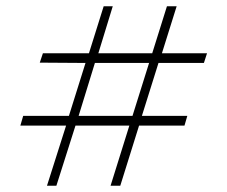

<svg xmlns="http://www.w3.org/2000/svg" viewBox="-20 -593 726 613"><path d="M130 0 191 -192H45L54 -223H200L253 -392L107 -393L117 -423H264L311 -573H340L294 -423H466L513 -573H544L497 -423H641L631 -392H486L433 -223H578L569 -192H424L364 0H333L393 -192H221L160 0ZM231 -223H403L456 -392H283Z"/></svg>

Font: Alumni Sans Thin Light
Style: Regular
Weight: 300
Version: Version 1.018